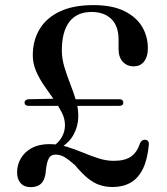

<svg xmlns="http://www.w3.org/2000/svg" viewBox="-20 -738 668 770"><path d="M210 -138 182.5 -144Q213 -162.5 227 -186.5Q241 -210.5 240.5 -237Q240.5 -262.5 227.2 -288.2Q214 -314 195 -340.5Q176 -367 156.8 -395Q137.5 -423 124.5 -453.2Q111.5 -483.5 111.5 -516.5Q111.5 -575.5 138.8 -621Q166 -666.5 220 -692Q274 -717.5 355 -717.5Q430 -717.5 478.2 -693.8Q526.5 -670 549.8 -631Q573 -592 573 -544Q573 -511 558 -491.5Q543 -472 516 -472Q489.5 -472 472.5 -490.2Q455.5 -508.5 455.5 -541.5V-580Q455.5 -633 426.8 -661.5Q398 -690 347 -690Q288.5 -690 258.2 -650.5Q228 -611 228 -535.5Q228 -503 238 -469.8Q248 -436.5 261.2 -402.8Q274.5 -369 284.5 -335.8Q294.5 -302.5 294 -270.5Q293.5 -231.5 274.2 -196.5Q255 -161.5 210 -138ZM48.5 -46.5Q48.5 -77.5 63.8 -103.2Q79 -129 107.8 -144.5Q136.5 -160 178 -160Q213.5 -160 247 -149.8Q280.5 -139.5 312.2 -126.2Q344 -113 374.8 -103Q405.5 -93 436 -93Q480.5 -93 505 -109.8Q529.5 -126.5 542 -164.5Q545 -171 550.8 -174.8Q556.5 -178.5 563 -177.5Q569.5 -177 573.5 -172.2Q577.5 -167.5 577 -158.5Q571.5 -98 552.8 -60.2Q534 -22.5 503.2 -5.2Q472.5 12 431.5 12Q403 12 378.5 3.5Q354 -5 330.5 -24.5Q307 -44 280.5 -76Q254.5 -99 237.8 -108.5Q221 -118 202.5 -118Q184 -118 175.8 -103Q167.5 -88 164 -55Q162.5 -31.5 155.2 -16.5Q148 -1.5 135 5.5Q122 12.5 102.5 12.5Q77 12.5 62.8 -3.5Q48.5 -19.5 48.5 -46.5ZM78.5 -326Q78.5 -332.5 83 -336Q87.5 -339.5 94.5 -340L213.5 -342.5L236 -313.5H94.5Q87 -313.5 82.8 -316.8Q78.5 -320 78.5 -326ZM262.5 -313.5 257.5 -340H459Q467 -340 470.8 -336.2Q474.5 -332.5 474.5 -326.5Q474.5 -313.5 459 -313.5Z"/></svg>

Font: Fraunces 20pt
Style: Regular
Weight: 400
Version: Version 1.000;[b76b70a41]